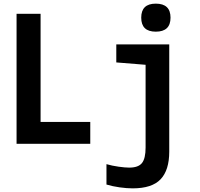

<svg xmlns="http://www.w3.org/2000/svg" viewBox="-20 -790 1100 1055"><path d="M71 0V-714H203V-120H476V0ZM836 -616Q756 -616 756 -693Q756 -770 836 -770Q917 -770 917 -693Q917 -616 836 -616ZM709 245Q677 245 637.5 239.5Q598 234 565 224V112Q596 121 632 126Q668 131 690 131Q740 131 760 106Q780 81 780 21V-434L619 -447V-546H910V43Q910 145 862.5 195Q815 245 709 245Z"/></svg>

Font: Noto Sans Mono Condensed
Style: Bold
Weight: 700
Width: 3
Designer: Monotype Design Team
Foundry: Monotype Imaging Inc.
Version: Version 2.014